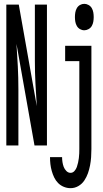

<svg xmlns="http://www.w3.org/2000/svg" viewBox="-20 -759 540 1002"><path d="M13 0V-735H78L172 -205Q168 -264 165 -323Q162 -382 162 -441V-735H225V0H160L66 -530Q70 -471 73 -412Q76 -353 76 -294V0ZM420 -601Q408 -601 397.5 -607Q387 -613 381 -623.5Q375 -634 373 -646Q371 -658 371 -670Q371 -682 373 -694Q375 -706 381 -716.5Q387 -727 397.5 -733Q408 -739 420 -739Q431 -739 442 -733Q453 -727 459 -716.5Q465 -706 467 -694Q469 -682 469 -670Q469 -658 467 -646Q465 -634 459 -623.5Q453 -613 442 -607Q431 -601 420 -601ZM348 223Q330 223 313 216Q296 209 283.5 196.5Q271 184 263 167.5Q255 151 250 133Q245 115 243 97.5Q241 80 241 61H304Q304 74 306 87Q308 100 312.5 112Q317 124 326.5 133.5Q336 143 348 143Q360 143 368.5 133.5Q377 124 381 112.5Q385 101 387.5 89.5Q390 78 391.5 66Q393 54 393.5 42Q394 30 394 19V-440H320V-520H457V19Q457 40 455.5 61.5Q454 83 450 104Q446 125 439 145Q432 165 420 183Q408 201 389 212Q370 223 348 223Z"/></svg>

Font: Iosevka Medium
Style: Regular
Weight: 500
Monospace: yes
Designer: Belleve Invis
Foundry: Belleve Invis
Version: Version 32.5.0; ttfautohint (v1.8.4)